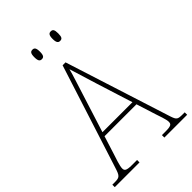

<svg xmlns="http://www.w3.org/2000/svg" viewBox="-263 -1008 1114 1114"><g transform="rotate(-45 294.0 -451.0)"><path d="M373 -824C389 -824 396 -832 396 -863C396 -894 389 -902 373 -902C359 -902 350 -894 350 -863C350 -832 359 -824 373 -824ZM223 -824C238 -824 246 -832 246 -863C246 -894 238 -902 223 -902C208 -902 200 -894 200 -863C200 -832 208 -824 223 -824ZM-3 0H200V-20H158C111 -20 104 -29 104 -47C104 -67 122 -119 129 -140L164 -251H426L463 -134C470 -113 487 -66 487 -48C487 -28 481 -20 433 -20H404V0H591V-20H575C533 -20 528 -24 515 -63L307 -714H283L80 -81C63 -27 58 -20 16 -20H-3ZM172 -276 247 -513C262 -563 288 -638 295 -670C307 -631 328 -563 347 -501L418 -276Z"/></g></svg>

Font: Noto Serif SemiCondensed Thin
Style: Regular
Weight: 100
Width: 4
Designer: Monotype Design Team
Foundry: Monotype Imaging Inc.
Version: Version 2.015